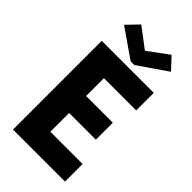

<svg xmlns="http://www.w3.org/2000/svg" viewBox="-285 -1023 1101 1101"><g transform="rotate(45 265.5 -473.0)"><path d="M65.4 -719.7H487.3V-577.1H225.6V-432.6H442.4V-294.9H225.6V-142.6H487.3V0H65.4ZM279.3 -855.5H282.2L405.3 -946.3L471.7 -875L295.9 -753.9H265.6L90.8 -875L159.2 -946.3Z"/></g></svg>

Font: Reddit Sans Strawberry ExBold
Style: Regular
Weight: 800
Designer: Stephen Hutchings
Foundry: Reddit
Version: Version 1.013